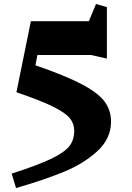

<svg xmlns="http://www.w3.org/2000/svg" viewBox="-20 -686 666 970"><path d="M541 -72Q541 14 472 77.5Q403 141 301.5 182.5Q200 224 61 264L39 191Q173 148 240 115.5Q307 83 331 51.5Q355 20 355 -25Q355 -61 333 -88.5Q311 -116 248.5 -147Q186 -178 63 -220L136 -579H429L465 -666L520 -650V-390L440 -408H169L159 -356Q311 -304 394 -260Q477 -216 509 -172Q541 -128 541 -72Z"/></svg>

Font: InknutAntiqua
Style: Bold
Weight: 700
Designer: Claus Eggers Srensen
Foundry: Claus Eggers Srensen
Version: Version 1.000; ttfautohint (v1.2) -l 7 -r 28 -G 50 -x 13 -D 